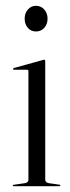

<svg xmlns="http://www.w3.org/2000/svg" viewBox="-20 -642 243 662"><path d="M104 -533.5Q86.5 -533.5 75.8 -546.2Q65 -559 65 -577.5Q65 -596.5 76.2 -609.2Q87.5 -622 104 -622Q121.5 -622 132.8 -609Q144 -596 144 -577.5Q144 -559 132.8 -546.2Q121.5 -533.5 104 -533.5ZM136 -431.5V-23Q136 -12.5 148 -10.5L183.5 -5.5Q188 -5.5 188 -2.5Q188 0 184.5 0H27Q24 0 24 -2.5Q24 -4 28 -5L66 -10.5Q78 -12.5 78 -22.5V-397Q78 -401.5 73 -401.5H27.5Q25 -401.5 25 -404Q25 -406 28 -407.5L125.5 -434.5Q129.5 -436 132 -436Q136 -436 136 -431.5Z"/></svg>

Font: Fraunces 144pt S000 Light
Style: Regular
Weight: 300
Version: Version 1.000; ttfautohint (v1.8.3)